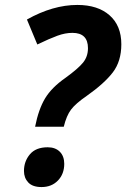

<svg xmlns="http://www.w3.org/2000/svg" viewBox="-20 -744 511 777"><path d="M245 -429Q296 -466 316 -490.5Q336 -515 336 -549Q336 -611 273 -611Q244 -611 212.5 -599.5Q181 -588 131 -564L89 -665Q194 -724 293 -724Q376 -724 423.5 -682Q471 -640 471 -565Q471 -496 436.5 -451Q402 -406 331 -356Q286 -325 267.5 -300.5Q249 -276 238 -231H122Q136 -302 162.5 -346Q189 -390 245 -429ZM77 -52Q77 -91 101 -119.5Q125 -148 173 -148Q204 -148 222 -130Q240 -112 240 -81Q240 -40 214.5 -13.5Q189 13 148 13Q112 13 94.5 -5.5Q77 -24 77 -52Z"/></svg>

Font: Noto Sans Display
Style: Bold Italic
Weight: 700
Italic angle: -12°
Designer: Monotype Design team
Foundry: Monotype Imaging Inc.
Version: Version 1.000